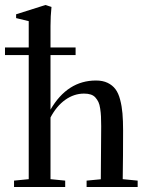

<svg xmlns="http://www.w3.org/2000/svg" viewBox="-35 -746 587 766"><path d="M21 0V-25.4L79.6 -31.2V-526.4H-15.1V-556.6H79.6V-661.6L29.3 -673.8V-689L146.5 -726.1L170.4 -718.3Q166.5 -681.6 166.5 -642.1V-556.6H266.6V-526.4H166.5V-308.6Q233.9 -424.8 348.1 -424.8Q375 -424.8 394.3 -415.5Q413.6 -406.2 425.5 -390.4Q437.5 -374.5 444.3 -348.4Q451.2 -322.3 453.6 -293.5Q456.1 -264.6 456.1 -224.6Q456.1 -126.5 454.6 -31.2L514.2 -25.4V0H310.5V-25.4L367.2 -30.8Q368.7 -240.2 368.7 -242.7Q368.7 -265.6 367.9 -281Q367.2 -296.4 364.7 -312.7Q362.3 -329.1 357.7 -338.9Q353 -348.6 345.7 -356.9Q338.4 -365.2 327.1 -368.9Q315.9 -372.6 300.3 -372.6Q260.3 -372.6 225.3 -347.7Q190.4 -322.8 166.5 -277.3V-31.2L225.1 -25.4V0Z"/></svg>

Font: Elstob 18pt Medium
Style: Regular
Weight: 500
Designer: Peter S. Baker
Version: Version 1.015